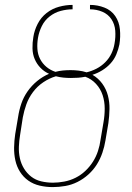

<svg xmlns="http://www.w3.org/2000/svg" viewBox="-20 -755 540 783"><path d="M195 8Q168 8 142 2Q116 -4 95.5 -18.5Q75 -33 61.5 -54.5Q48 -76 42.5 -101.5Q37 -127 37.5 -154Q38 -181 42 -208L54 -279Q58 -306 67 -332.5Q76 -359 92.5 -382.5Q109 -406 131.5 -424.5Q154 -443 180 -454Q160 -463 145 -478.5Q130 -494 121.5 -514Q113 -534 112.5 -557.5Q112 -581 116 -604Q120 -631 133.5 -657.5Q147 -684 170 -702Q193 -720 221 -727.5Q249 -735 276 -735V-717Q252 -717 227.5 -710.5Q203 -704 182.5 -688Q162 -672 150.5 -648.5Q139 -625 135 -601Q131 -578 132.5 -555.5Q134 -533 143.5 -514.5Q153 -496 169 -482.5Q185 -469 206 -462Q221 -466 236.5 -467.5Q252 -469 268 -469Q284 -469 301 -467Q318 -465 333 -460Q354 -465 373.5 -475Q393 -485 409 -501Q425 -517 434.5 -537Q444 -557 447 -577Q452 -604 450 -630Q448 -656 434.5 -676.5Q421 -697 397.5 -707Q374 -717 347 -717V-735Q378 -735 406 -724Q434 -713 450 -689.5Q466 -666 469 -635.5Q472 -605 467 -574Q463 -554 454.5 -533.5Q446 -513 431 -496.5Q416 -480 396.5 -468Q377 -456 357 -450Q381 -436 397 -414Q413 -392 420 -365.5Q427 -339 426.5 -310.5Q426 -282 422 -253L410 -182Q406 -157 397.5 -132Q389 -107 375 -84.5Q361 -62 340.5 -43.5Q320 -25 296 -13Q272 -1 246 3.5Q220 8 195 8ZM196 -10Q218 -10 242 -14.5Q266 -19 288 -30Q310 -41 328 -58Q346 -75 359 -95.5Q372 -116 379.5 -139Q387 -162 390 -185L402 -256Q407 -284 407 -312.5Q407 -341 398.5 -367Q390 -393 371.5 -413Q353 -433 328 -442Q313 -439 298.5 -438Q284 -437 269 -437Q254 -437 238.5 -438.5Q223 -440 208 -444Q181 -436 156.5 -419.5Q132 -403 114.5 -379.5Q97 -356 87.5 -329.5Q78 -303 73 -276L62 -205Q58 -181 57 -157Q56 -133 61 -110Q66 -87 78 -67.5Q90 -48 107.5 -34.5Q125 -21 148 -15.5Q171 -10 196 -10Z"/></svg>

Font: Iosevka Thin Oblique
Style: Regular
Weight: 100
Italic angle: -9°
Monospace: yes
Designer: Belleve Invis
Foundry: Belleve Invis
Version: Version 32.5.0; ttfautohint (v1.8.4)